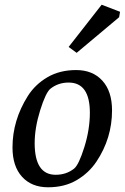

<svg xmlns="http://www.w3.org/2000/svg" viewBox="-20 -785 529 814"><path d="M485 -712 305 -561 271 -586 411 -765 489 -735ZM33 -160Q33 -275 98 -378Q129 -427 181 -457.5Q233 -488 303 -488Q373 -488 414 -443Q455 -398 455 -317Q455 -199 389 -100Q357 -52 305.5 -21.5Q254 9 184 9Q114 9 73.5 -35.5Q33 -80 33 -160ZM127 -178Q127 -44 216 -44Q261 -44 294 -70Q314 -86 337.5 -161Q361 -236 361 -307Q361 -435 271 -435Q227 -435 194 -409Q174 -393 150.5 -318Q127 -243 127 -178Z"/></svg>

Font: Poly
Style: Italic
Weight: 400
Italic angle: -10°
Designer: Nicolas Silva
Foundry: Jose Nicolas Silva Schwarzenberg
Version: Version 1.003